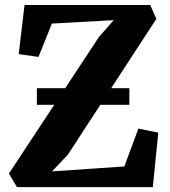

<svg xmlns="http://www.w3.org/2000/svg" viewBox="-20 -766 694 786"><path d="M49.5 0 16.5 -55.5 385 -614.5 445.5 -683.5 192.5 -669.5 137.5 -533 56.5 -544.5 80.5 -745.5H595L620 -688.5L257.5 -132.5L193 -64.5L489 -84.5L546.5 -239.5L628 -223L605.5 0ZM509.5 -405V-337H131V-405Z"/></svg>

Font: Merriweather Light 18pt ExtraBold
Style: Regular
Weight: 800
Version: Version 2.100